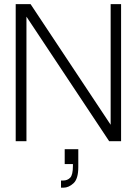

<svg xmlns="http://www.w3.org/2000/svg" viewBox="-20 -670 649 911"><path d="M505 -650.5H554.5V0H498L105.5 -591V0H54.5V-650.5H125L505 -78ZM287 38H351.5V123Q351.5 178.5 328.8 199.5Q306 220.5 281 220.5H269.5V186.5H280Q300 186.5 313 173.2Q326 160 326 117V108.5H287Z"/></svg>

Font: Overused Grotesk Light
Style: Regular
Weight: 300
Version: Version 0.004